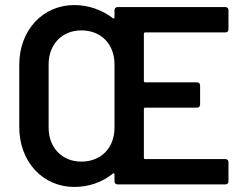

<svg xmlns="http://www.w3.org/2000/svg" viewBox="-20 -728 967 758"><path d="M882 -688C882 -695 877 -700 870 -700H444C437 -700 432 -695 432 -688V-659C432 -655 429 -655 429 -655C428 -655 427 -655 426 -656C383 -689 329 -708 273 -708C150 -708 56 -610 56 -472V-227C56 -88 150 10 273 10C330 10 383 -8 426 -43C427 -44 428 -44 429 -44C429 -44 432 -44 432 -40V-12C432 -5 437 0 444 0H870C877 0 882 -5 882 -12V-88C882 -95 877 -100 870 -100H553C550 -100 548 -102 548 -105V-298C548 -301 550 -303 553 -303H758C765 -303 770 -308 770 -315V-391C770 -398 765 -403 758 -403H553C550 -403 548 -405 548 -408V-595C548 -598 550 -600 553 -600H870C877 -600 882 -605 882 -612ZM301 -90C225 -90 172 -145 172 -224V-474C172 -553 225 -608 301 -608C380 -608 432 -553 432 -474V-224C432 -145 380 -90 301 -90Z"/></svg>

Font: Barlow SemiBold Numbers
Style: Regular
Weight: 600
Designer: Jeremy Tribby
Foundry: Tribby Type
Version: Version 1.408